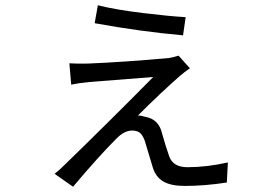

<svg xmlns="http://www.w3.org/2000/svg" viewBox="-20 -657 1040 728"><path d="M351 -637Q419 -620 522.5 -607.5Q626 -595 684 -592L674 -523Q515 -537 339 -569ZM700 -398Q678 -383 662 -369Q589 -305 503 -219Q515 -219 531 -214Q583 -205 595 -149Q608 -103 622 -63Q637 -23 691 -23Q763 -23 844 -41L840 35Q756 48 681 48Q628 48 599 31Q570 14 559 -23Q544 -72 532 -113Q526 -136 515 -149Q504 -162 481 -162Q451 -162 421 -131Q353 -63 257 51L187 2Q203 -10 223 -30Q388 -190 561 -365Q440 -356 318 -346Q277 -342 250 -336L243 -417Q273 -415 314 -416Q456 -422 620 -437Q642 -441 657 -446Z"/></svg>

Font: Gothic Nguyen
Style: Regular
Weight: 400
Designer: MORI Takayuki
Version: Version 1.220;July 21, 2023;FontCreator 14.0.0.2814 64-bit